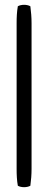

<svg xmlns="http://www.w3.org/2000/svg" viewBox="-20 -679 201 797"><path d="M49 22C49 46 50 70 54 92C68 100 92 100 106 92C109 70 111 46 111 22V-583C111 -607 109 -630 106 -653C92 -661 68 -661 54 -653C50 -630 49 -607 49 -583Z"/></svg>

Font: Comica
Style: Rg
Weight: 400
Designer: Jasper
Foundry: KineticPlasma Fonts/Cannot Into Space Fonts
Version: Version 0.89